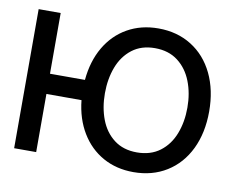

<svg xmlns="http://www.w3.org/2000/svg" viewBox="-65 -623 906 721"><g transform="rotate(10 388.0 -263.0)"><path d="M112.3 -298.8H245.6Q252 -370.6 283.4 -424.6Q314.9 -478.5 366.7 -507.8Q418.5 -537.1 484.4 -537.1Q556.2 -537.1 610.8 -502.9Q665.5 -468.8 695.6 -406.5Q725.6 -344.2 725.6 -262.7Q725.6 -181.2 695.6 -119.1Q665.5 -57.1 610.8 -23.2Q556.2 10.7 484.4 10.7Q419.4 10.7 368.2 -17.8Q316.9 -46.4 285.2 -98.9Q253.4 -151.4 246.1 -221.7H112.3V0H28.3V-530.3H112.3ZM642.6 -262.7Q642.6 -317.4 625 -362.5Q607.4 -407.7 572 -434.8Q536.6 -461.9 484.4 -461.9Q432.6 -461.9 397.5 -434.8Q362.3 -407.7 345.2 -362.5Q328.1 -317.4 328.1 -262.7Q328.1 -208 345.2 -163.1Q362.3 -118.2 397.5 -91.3Q432.6 -64.5 484.4 -64.5Q536.6 -64.5 572.3 -91.3Q607.9 -118.2 625.2 -163.1Q642.6 -208 642.6 -262.7Z"/></g></svg>

Font: Pretendard
Style: Regular
Weight: 400
Designer: Base glyphs from Inter by Rasmus Andersson; Hangeul glyphs from Noto Sans CJK(Source Han Sans) by Jang Soo-young and Kan
Foundry: Kil Hyung-jin
Version: Version 1.309